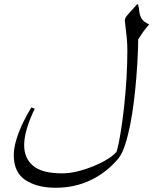

<svg xmlns="http://www.w3.org/2000/svg" viewBox="-20 -762 759 906"><path d="M631 -742Q636 -725 637.5 -707.5Q639 -690 648.5 -674Q658 -658 684 -647Q665 -625 654 -609.5Q643 -594 632 -576Q632 -547 630 -500.5Q628 -454 623.5 -398.5Q619 -343 612 -285Q605 -227 594.5 -174Q584 -121 570.5 -79.5Q557 -38 540 -16Q486 50 410 87Q334 124 242 124Q156 124 100.5 88Q45 52 45 -30Q45 -63 57 -102.5Q69 -142 88 -182Q107 -222 128 -255L144 -249Q120 -200 107 -156Q94 -112 94 -77Q94 -15 136.5 20.5Q179 56 273 56Q310 56 350.5 45.5Q391 35 428.5 19Q466 3 493.5 -15Q521 -33 531 -48Q540 -80 549 -135Q558 -190 565.5 -257.5Q573 -325 577 -394Q581 -463 581 -523Q581 -554 578 -585Q575 -616 572 -638Q569 -660 569 -665Q569 -677 581 -690.5Q593 -704 627 -742Z"/></svg>

Font: Bona Nova
Style: Italic
Weight: 400
Italic angle: -4°
Designer: Mateusz Machalski
Foundry: Capitalics
Version: Version 4.001; ttfautohint (v1.8.3)